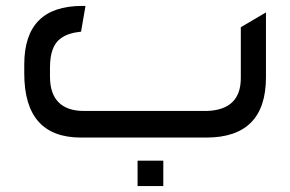

<svg xmlns="http://www.w3.org/2000/svg" viewBox="-20 -465 979 649"><path d="M62 -247V-217C62 -72 126 0 254 0H677C812 0 879 -68 879 -204V-423L794 -373V-201C794 -130 756 -93 681 -90H263C190 -90 149 -128 149 -205V-237C149 -285 161 -318 185 -335C202 -348 225 -355 254 -358L269 -445H258C127 -445 62 -379 62 -247ZM445 164H532V78H445Z"/></svg>

Font: All Genders v4 Light
Style: Regular
Weight: 300
Designer: Rassam Alawdi
Foundry: Rassam Art
Version: Version 3.100;FEAKit 1.0